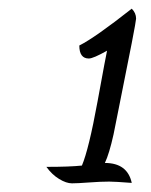

<svg xmlns="http://www.w3.org/2000/svg" viewBox="-20 -737 348 443"><path d="M284 -717Q294 -707 294 -694Q294 -685 254 -487L242 -427Q232 -382 222 -361Q274 -361 284 -315Q245 -318 232 -318Q212 -318 185.5 -316Q159 -314 146 -314Q133 -314 116.5 -324Q100 -334 87 -352Q141 -352 169 -355Q185 -393 205 -502.5Q225 -612 227 -620Q195 -602 185 -602Q163 -602 163 -632Q199 -650 284 -717Z"/></svg>

Font: Dancing Script
Style: Bold
Weight: 700
Designer: Pablo Impallari
Foundry: Pablo Impallari. www.impallari.com Igino Marini. www.ikern.com
Version: Version 1.002